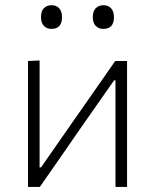

<svg xmlns="http://www.w3.org/2000/svg" viewBox="-20 -734 608 754"><path d="M90 0V-494.5L135.5 -496.5V-76.5H141L268.5 -259.5Q309.5 -318 350.8 -377.2Q392 -436.5 432.5 -494.5H479V0H433.5V-418.5H428L301 -237Q260 -177.5 218.8 -118.2Q177.5 -59 136.5 0ZM385.5 -620.5Q367.5 -620.5 356 -632.2Q344.5 -644 344.5 -666.5Q344.5 -690.5 356.2 -702Q368 -713.5 386.5 -713.5Q405 -713.5 416.2 -701.5Q427.5 -689.5 427.5 -666.5Q427.5 -620.5 385.5 -620.5ZM181.5 -620.5Q164 -620.5 152.5 -632.2Q141 -644 141 -666.5Q141 -690.5 152.5 -702Q164 -713.5 182.5 -713.5Q201.5 -713.5 212.5 -701.5Q223.5 -689.5 223.5 -666.5Q223.5 -620.5 181.5 -620.5Z"/></svg>

Font: Commissioner ExtraLight
Style: Regular
Weight: 200
Designer: Kostas Bartsokas
Foundry: Kostas Bartsokas
Version: Version 1.000; ttfautohint (v1.8.3)